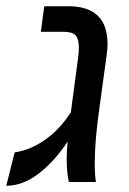

<svg xmlns="http://www.w3.org/2000/svg" viewBox="-39 -584 415 616"><path d="M306 -443Q306 -426 303 -406L280 -238Q265 -133 265 -60Q265 -19 269 0H182Q175 -31 175 -74Q175 -102 178 -130Q136 -66 85 -27Q34 12 -19 12L8 -95Q60 -103 107 -136.5Q154 -170 189 -225V-229L212 -402Q214 -414 214 -433Q214 -459 203.5 -470.5Q193 -482 166 -482H92L103 -564H180Q306 -564 306 -443Z"/></svg>

Font: FiraGO
Style: Italic
Weight: 400
Italic angle: -8°
Designer: bBox Type GmbH
Foundry: bBox Type GmbH
Version: Version 1.001